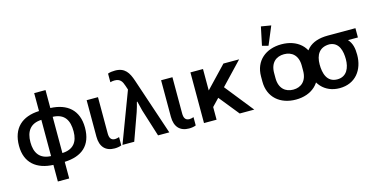

<svg xmlns="http://www.w3.org/2000/svg" viewBox="-91 -1295 3885 1973"><g transform="rotate(-15 1851.5 -308.0)"><path d="M322.3 191.4H442.9V14.6C626 7.3 734.9 -81.5 734.9 -271C734.9 -459.5 619.6 -550.8 442.9 -558.1V-749H322.3V-558.1C141.1 -550.8 31.2 -454.1 31.2 -264.6C31.2 -82 148.4 7.3 322.3 14.6ZM322.3 -79.1C200.7 -83.5 154.3 -160.6 154.3 -271C154.3 -383.3 202.6 -460 322.3 -464.4ZM442.9 -79.1V-464.4C569.8 -460 611.8 -380.9 611.8 -264.6C611.8 -153.8 561.5 -83.5 442.9 -79.1Z M975.1 14.2C999.5 14.2 1027.8 10.3 1047.9 1.5V-86.9C1033.7 -82 1019.5 -77.6 1003.4 -77.6C959.5 -77.6 944.8 -107.4 944.8 -153.3V-539.1H824.2V-150.9C824.2 -43.5 878.4 14.2 975.1 14.2Z M1061 0H1186L1289.1 -287.6C1300.3 -319.8 1310.1 -356.4 1318.4 -389.6H1323.7C1331.5 -357.4 1340.3 -320.8 1348.6 -289.1L1439.5 0H1559.1L1356.9 -603.5C1326.2 -695.3 1288.6 -757.8 1184.1 -757.8C1159.7 -757.8 1129.9 -755.4 1107.4 -746.1V-654.3C1121.1 -658.7 1136.7 -661.1 1152.8 -661.1C1213.4 -661.1 1232.4 -626.5 1248 -579.1L1262.7 -535.2Z M1767.1 14.2C1791.5 14.2 1819.8 10.3 1839.8 1.5V-86.9C1825.7 -82 1811.5 -77.6 1795.4 -77.6C1751.5 -77.6 1736.8 -107.4 1736.8 -153.3V-539.1H1616.2V-150.9C1616.2 -43.5 1670.4 14.2 1767.1 14.2Z M2446.3 -539.1H2279.3L2062 -311V-539.1H1928.2V0H2062V-134.8L2136.7 -212.9L2308.1 0H2462.9L2221.7 -302.7Z M2904.8 11.7C3070.3 11.7 3189.5 -87.9 3189.5 -255.9V-310.5C3189.5 -478 3070.3 -576.2 2904.8 -576.2C2738.8 -576.2 2618.2 -478 2618.2 -310.5V-255.9C2618.2 -87.9 2738.8 11.7 2904.8 11.7ZM2774.4 -595.7 2855.5 -790.5 2750 -808.1 2709 -612.8ZM2904.8 -94.2C2821.3 -94.2 2757.3 -146 2757.3 -255.9V-310.5C2757.3 -419.9 2821.3 -470.7 2904.8 -470.7C2987.8 -470.7 3051.3 -419.4 3051.3 -310.5V-255.9C3051.3 -146.5 2987.8 -94.2 2904.8 -94.2Z M3369.1 14.6C3538.1 14.6 3630.4 -110.8 3630.4 -270.5C3630.4 -340.3 3619.1 -395 3578.1 -440.4H3683.6V-539.1H3390.1C3202.1 -539.1 3108.4 -442.9 3108.4 -259.8C3108.4 -103 3209.5 14.6 3369.1 14.6ZM3369.1 -79.1C3257.3 -79.1 3231.9 -182.1 3231.9 -273.9C3231.9 -375 3274.9 -448.2 3382.3 -448.2C3485.4 -441.4 3506.3 -340.8 3506.3 -256.8C3506.3 -168.5 3471.7 -79.1 3369.1 -79.1Z"/></g></svg>

Font: Winston SemiBold
Style: Regular
Weight: 600
Designer: Vernon Adams, Kim Jin-seong, David Berlow, Cristiano Sobral
Foundry: The Winston Project Authors
Version: Version 3.004